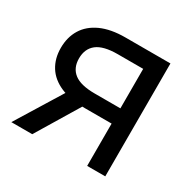

<svg xmlns="http://www.w3.org/2000/svg" viewBox="-127 -675 807 804"><g transform="rotate(30 277.0 -273.0)"><path d="M389.6 0V-469.2H266.6Q198.2 -469.2 166.5 -444.6Q134.8 -419.9 134.8 -373Q134.8 -326.7 166.3 -302.5Q197.8 -278.3 265.6 -278.3H427.2V-204.6H259.8Q189.5 -204.6 141.8 -225.3Q94.2 -246.1 70.6 -283.9Q46.9 -321.8 46.9 -373Q46.9 -424.8 70.6 -463.6Q94.2 -502.4 141.8 -524.2Q189.5 -545.9 259.8 -545.9H477.1V0ZM22.9 0 175.3 -247.1H273.4L124 0Z"/></g></svg>

Font: Inter RS Variable
Style: Regular
Weight: 400
Designer: Rasmus Andersson (customised by Maria Ramos and Noel Pretorius)
Foundry: rsms
Version: Version 3.001;Glyphs 3.2.3 (3260)